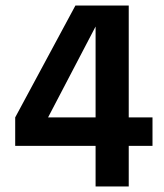

<svg xmlns="http://www.w3.org/2000/svg" viewBox="-20 -675 594 695"><path d="M154 -250H326V-579ZM446 0H326V-147H35V-250L253 -655H446V-250H532V-147H446Z"/></svg>

Font: Hind Vadodara SemiBold
Style: Regular
Weight: 600
Designer: Hitesh Malaviya
Foundry: Indian Type Foundry
Version: Version 1.001;PS 1.0;hotconv 1.0.86;makeotf.lib2.5.63406; tt